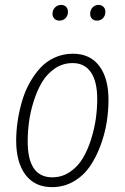

<svg xmlns="http://www.w3.org/2000/svg" viewBox="-20 -751 508 782"><path d="M222.2 -667Q209.5 -667 201.7 -674.8Q193.8 -682.6 193.8 -694.8Q193.8 -710 203.9 -720.5Q213.9 -731 229 -731Q241.7 -731 249.3 -723.1Q256.8 -715.3 256.8 -703.1Q256.8 -687.5 247.1 -677.2Q237.3 -667 222.2 -667ZM375 -667Q362.3 -667 354.7 -674.8Q347.2 -682.6 347.2 -694.8Q347.2 -710 356.9 -720.5Q366.7 -731 380.9 -731Q393.6 -731 401.4 -723.1Q409.2 -715.3 409.2 -703.1Q409.2 -687.5 399.7 -677.2Q390.1 -667 375 -667ZM191.9 11.2Q121.6 11.2 83.7 -39.3Q45.9 -89.8 45.9 -178.2Q45.9 -215.8 51.5 -254.9Q57.1 -293.9 68.4 -334.2Q79.6 -374.5 98.6 -409.7Q117.7 -444.8 142.3 -472.4Q167 -500 201.7 -516.1Q236.3 -532.2 276.9 -532.2Q346.7 -532.2 384.3 -482.4Q421.9 -432.6 421.9 -344.2Q421.9 -298.8 414.3 -251.7Q406.7 -204.6 388.9 -157Q371.1 -109.4 345.5 -72.3Q319.8 -35.2 280 -12Q240.2 11.2 191.9 11.2ZM192.9 -28.8Q232.4 -28.8 264.6 -50.5Q296.9 -72.3 317.1 -106.2Q337.4 -140.1 351.1 -183.8Q364.7 -227.5 370.4 -268.3Q376 -309.1 376 -347.2Q376 -418.9 350.3 -456.5Q324.7 -494.1 275.9 -494.1Q235.8 -494.1 203.6 -472.2Q171.4 -450.2 151.1 -416.3Q130.9 -382.3 117.2 -338.6Q103.5 -294.9 98.1 -254.2Q92.8 -213.4 92.8 -174.8Q92.8 -28.8 192.9 -28.8Z"/></svg>

Font: Fira Sans Compressed ExtraLight
Style: Italic
Weight: 250
Width: 3
Italic angle: -8°
Designer: Carrois Corporate & Edenspiekermann AG
Foundry: Carrois Corporate GbR & Edenspiekermann AG
Version: Version 4.203;PS 004.203;hotconv 1.0.88;makeotf.lib2.5.64775